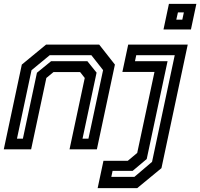

<svg xmlns="http://www.w3.org/2000/svg" viewBox="-22 -770 1033 990"><path d="M-2.5 0 90.5 -437 215.5 -540H489.5L570.5 -437L477.5 0H336.5L415 -368L391 -398.5H254L217 -368L138.5 0ZM65.5 -55H96L168.5 -395L241.5 -454.5H428.5L476 -395.5L403.5 -55H434L509.5 -408.5L449 -485.5H234.5L140.5 -408ZM481.5 200 511.5 59H637L685.5 18.5L774.5 -399H609L639 -540H946L810.5 97L685.5 200ZM552 142H671L762 64.5L879 -485.5H680.5L674 -454.5H842L734.5 50L662 111H558.5ZM821 -618 849 -750H990.5L962.5 -618ZM887 -668.5H918L926 -706H895.5Z"/></svg>

Font: Tourney Thin SemiBold
Style: Italic
Weight: 600
Italic angle: -12°
Version: Version 1.015